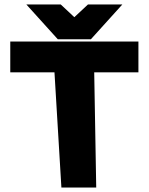

<svg xmlns="http://www.w3.org/2000/svg" viewBox="-20 -840 666 860"><path d="M411 0 402 -516H600V-654H26V-516H224L255 0ZM313 -763 252 -820H98L239 -664H387L528 -820H374Z"/></svg>

Font: Falling Sky
Style: ExBd
Weight: 400
Designer: Paul D. Hunt
Foundry: Adobe Systems Incorporated
Version: Version 1.02